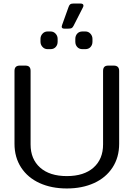

<svg xmlns="http://www.w3.org/2000/svg" viewBox="-20 -1051 756 1086"><path d="M329 -900Q329 -903 331 -909L368 -1012Q372 -1023 377.5 -1027Q383 -1031 396 -1031H435Q452 -1031 452 -1019Q452 -1014 448 -1007L396 -905Q391 -895 385 -892Q379 -889 366 -889H344Q329 -889 329 -900ZM209 -815V-831Q209 -848 220.5 -860.5Q232 -873 249 -873H266Q283 -873 294.5 -860.5Q306 -848 306 -831V-815Q306 -797 295 -785Q284 -773 266 -773H249Q232 -773 220.5 -785.5Q209 -798 209 -815ZM406 -815V-831Q406 -849 417 -861Q428 -873 446 -873H463Q480 -873 491.5 -860.5Q503 -848 503 -831V-815Q503 -797 492 -785Q481 -773 463 -773H446Q428 -773 417 -785Q406 -797 406 -815ZM62 -238V-650Q62 -680 92 -680H123Q139 -680 146 -672.5Q153 -665 153 -650V-234Q153 -151 207 -103Q261 -55 358 -55Q455 -55 509 -103Q563 -151 563 -234V-650Q563 -665 570 -672.5Q577 -680 593 -680H623Q654 -680 654 -650V-238Q654 -161 616.5 -103.5Q579 -46 512 -15.5Q445 15 358 15Q271 15 204 -15.5Q137 -46 99.5 -103.5Q62 -161 62 -238Z"/></svg>

Font: Mitr Light
Style: Regular
Weight: 300
Designer: Thanarat Vachiruckul
Foundry: Cadson Demak
Version: Version 1.003